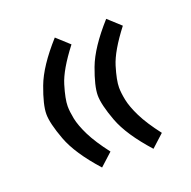

<svg xmlns="http://www.w3.org/2000/svg" viewBox="-92 -547 645 648"><g transform="rotate(-20 231.0 -222.5)"><path d="M238.3 -222.2Q238.3 -255.4 261.2 -316.9Q284.2 -378.4 353.5 -455.6L398.4 -414.6Q343.8 -343.8 329.3 -296.1Q314.9 -248.5 314.9 -222.7Q314.9 -203.6 320.3 -177Q325.7 -150.4 343.5 -114.3Q361.3 -78.1 398.4 -29.8L353.5 11.2Q284.2 -65.9 261.2 -127.4Q238.3 -189 238.3 -222.2ZM53.7 -222.2Q53.7 -255.4 76.7 -316.9Q99.6 -378.4 168.9 -455.6L213.9 -414.6Q159.2 -343.8 144.8 -296.1Q130.4 -248.5 130.4 -222.7Q130.4 -203.6 135.7 -177Q141.1 -150.4 158.9 -114.3Q176.8 -78.1 213.9 -29.8L168.9 11.2Q99.6 -65.9 76.7 -127.4Q53.7 -189 53.7 -222.2Z"/></g></svg>

Font: Vazir FD-WOL
Style: Regular-FD-WOL
Weight: 400
Designer: Saber Rastikerdar
Foundry: Saber Rastikerdar
Version: Version 30.1.0